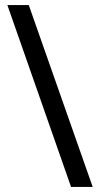

<svg xmlns="http://www.w3.org/2000/svg" viewBox="-20 -734 392 754"><path d="M93 -714H9L259 0H344Z"/></svg>

Font: Noto Sans Thai
Style: Regular
Weight: 400
Designer: Monotype Design Team
Foundry: Monotype Imaging Inc.
Version: Version 1.901